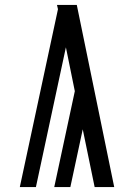

<svg xmlns="http://www.w3.org/2000/svg" viewBox="-20 -755 540 775"><path d="M441 0H362L314 -233L264 0H199L282 -387L246 -564L125 0H60L214 -718L210 -735H290Z"/></svg>

Font: Iosevka Term
Style: Regular
Weight: 400
Monospace: yes
Designer: Belleve Invis
Foundry: Belleve Invis
Version: Version 30.0.1